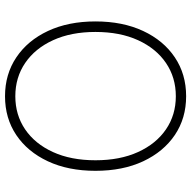

<svg xmlns="http://www.w3.org/2000/svg" viewBox="-18 -760 787 792"><g transform="rotate(90 376.0 -363.5)"><path d="M376.5 9.8Q285.6 9.8 216.1 -36.9Q146.5 -83.5 107.2 -167.5Q67.9 -251.5 67.9 -363.3Q67.9 -475.6 107.2 -559.8Q146.5 -644 216.1 -690.7Q285.6 -737.3 376.5 -737.3Q467.3 -737.3 536.4 -690.7Q605.5 -644 644.8 -560.1Q684.1 -476.1 684.1 -363.3Q684.1 -251 644.8 -167Q605.5 -83 536.4 -36.6Q467.3 9.8 376.5 9.8ZM376.5 -32.7Q453.6 -32.7 513.2 -73.2Q572.8 -113.8 606.7 -188Q640.6 -262.2 640.6 -363.3Q640.6 -464.4 606.7 -538.8Q572.8 -613.3 513.2 -654.1Q453.6 -694.8 376.5 -694.8Q299.3 -694.8 239.5 -654.3Q179.7 -613.8 145.5 -539.3Q111.3 -464.8 111.3 -363.3Q111.3 -262.7 145.3 -188.5Q179.2 -114.3 239 -73.5Q298.8 -32.7 376.5 -32.7Z"/></g></svg>

Font: Inter Extra Light
Style: Regular
Weight: 200
Designer: Rasmus Andersson
Foundry: rsms
Version: Version 4.000;git-3c8e0fc